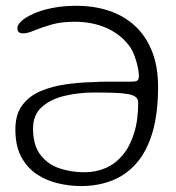

<svg xmlns="http://www.w3.org/2000/svg" viewBox="-20 -622 607 662"><path d="M243 -602Q306.5 -602 358.5 -584Q410.5 -566 447.8 -530.5Q485 -495 505 -443Q525 -391 525 -323Q525 -231 505.8 -165.8Q486.5 -100.5 451 -59.8Q415.5 -19 367 0.2Q318.5 19.5 259.5 19.5Q219.5 19.5 179.5 10Q139.5 0.5 106.5 -21.5Q73.5 -43.5 53.2 -81.2Q33 -119 33 -176Q33 -227.5 56.8 -259.2Q80.5 -291 120 -307.8Q159.5 -324.5 207.2 -331.2Q255 -338 303.5 -339Q323.5 -340.5 351.8 -340.5Q380 -340.5 404 -340.5Q428 -340.5 434.5 -340.5Q449.5 -340.5 454.2 -344.8Q459 -349 459 -361Q459 -371 455.2 -389.8Q451.5 -408.5 444 -428.8Q436.5 -449 426 -463.5Q395.5 -504 347.2 -525.5Q299 -547 237.5 -547Q191 -547 156.5 -537Q122 -527 98.5 -517Q75 -507 60.5 -507Q50.5 -507 45.2 -510.8Q40 -514.5 40 -525.5Q40 -536.5 54.5 -549.8Q69 -563 96 -575Q123 -587 160.5 -594.5Q198 -602 243 -602ZM304 -303Q252 -303 203.8 -291.8Q155.5 -280.5 124.8 -253.5Q94 -226.5 94 -179Q94 -120.5 119.8 -87.5Q145.5 -54.5 186.2 -41.2Q227 -28 271 -28Q310.5 -28 344 -42.5Q377.5 -57 402.8 -87Q428 -117 442.2 -162.2Q456.5 -207.5 456.5 -268.5Q456.5 -280.5 448.2 -287.2Q440 -294 422 -297.5Q404 -301 374.8 -302Q345.5 -303 304 -303Z"/></svg>

Font: Gluten ExtraLight
Style: Regular
Weight: 250
Designer: Tyler Finck
Foundry: Etcetera Type Company
Version: Version 1.300